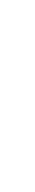

<svg xmlns="http://www.w3.org/2000/svg" viewBox="192 -285 93 517"><g transform="rotate(-90 238.5 -26.5)"><path d="M0 0 97 -53Z"/></g></svg>

Font: MewTooHand
Style: BdCond
Weight: 400
Designer: Mew Too, Robert Jablonski
Version: Version 0.77